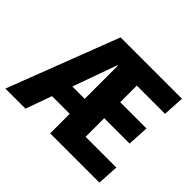

<svg xmlns="http://www.w3.org/2000/svg" viewBox="-158 -958 1188 1188"><g transform="rotate(45 436.0 -364.0)"><path d="M287 -728H824L816 -588H569V-443H799L791 -303H569V-140H838L830 0H399V-171H244L183 0H7ZM395 -592 291 -302H399V-592Z"/></g></svg>

Font: Murecho
Style: Bold
Weight: 700
Designer: Neil Summerour
Foundry: Positype
Version: Version 1.010; ttfautohint (v1.8.3)